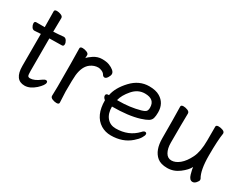

<svg xmlns="http://www.w3.org/2000/svg" viewBox="-67 -1114 2058 1601"><g transform="rotate(30 961.5 -313.5)"><path d="M203.6 23.9Q106.9 23.9 106.9 -109.9V-418L46.9 -414.1Q29.8 -414.1 19.3 -431.2Q8.8 -448.2 8.8 -463.9Q8.8 -482.9 25.9 -482.9H106.9Q106.9 -556.2 105 -634.8Q105 -650.9 128.9 -650.9Q147.9 -650.9 168.5 -642.3Q189 -633.8 189 -617.2Q187 -551.8 187 -485.8Q232.9 -487.8 284.7 -493.2Q301.8 -493.2 312.7 -476.1Q323.7 -459 323.7 -442.9Q323.7 -422.9 306.6 -422.9Q258.8 -422.9 187 -420.9V-107.9Q187 -69.8 192.4 -60.8Q197.8 -51.8 213.9 -51.8Q253.9 -51.8 305.7 -91.8Q324.7 -106 336.9 -106Q353 -106 353 -89.8Q353 -65.9 305.7 -22Q253.9 23.9 203.6 23.9Z M506.8 16.1Q487.8 16.1 466.8 7.6Q445.8 -1 445.8 -18.1L447.8 -106Q447.8 -367.2 444.8 -474.1Q444.8 -490.2 468.8 -490.2Q487.8 -490.2 508.8 -481.7Q529.8 -473.1 529.8 -458Q529.8 -436 528.8 -428.2Q540 -443.8 574.7 -466.8Q612.8 -492.2 655.8 -492.2Q697.8 -492.2 724.9 -481.7Q752 -471.2 769.8 -456.1Q787.6 -440.9 787.6 -423.8Q787.6 -408.2 774.7 -388.2Q761.7 -368.2 749 -368.2Q734.9 -368.2 727.1 -380.9Q717.8 -397.9 697.8 -406.5Q677.7 -415 664.1 -415Q624 -415 589.8 -390.1Q540 -354 529.8 -265.1Q525.9 -230 525.9 -106L530.8 0Q530.8 16.1 506.8 16.1Z M945.3 -257.8Q1056.2 -257.8 1150.4 -284.2Q1184.1 -293.9 1193.6 -305.4Q1203.1 -316.9 1203.1 -340.8Q1203.1 -421.9 1108.4 -421.9Q1042 -421.9 993.7 -366Q945.3 -310.1 933.1 -257.8ZM1034.2 23.9Q981 23.9 938 -2Q846.2 -59.1 846.2 -206.1Q825.2 -222.2 825.2 -241Q825.2 -259.8 850.1 -259.8H854Q868.2 -336.9 940.7 -414.6Q1013.2 -492.2 1109.4 -492.2Q1173.3 -492.2 1211.4 -469.2Q1281.2 -428.2 1281.2 -339.8Q1281.2 -305.2 1275.1 -283.7Q1269 -262.2 1248 -249Q1227.1 -235.8 1181.2 -221.2Q1080.1 -189.9 923.3 -189.9Q923.3 -123 955.3 -85Q987.3 -46.9 1041 -46.9Q1164.1 -46.9 1241.2 -128.9Q1255.4 -146 1268.1 -146Q1284.2 -146 1284.2 -129.9Q1284.2 -117.2 1269.3 -93Q1254.4 -68.8 1223.1 -42Q1148.4 23.9 1034.2 23.9Z M1481 -3.9Q1418.9 -55.2 1418.9 -170.9Q1418.9 -368.2 1416 -474.1Q1416 -490.2 1439.9 -490.2Q1459 -490.2 1480 -481.7Q1501 -473.1 1501 -456.1Q1499 -368.2 1499 -174.8Q1499 -119.1 1519 -83.5Q1539.1 -47.9 1576.2 -47.9Q1614.3 -47.9 1653.1 -79.8Q1691.9 -111.8 1722.4 -173.8Q1752.9 -235.8 1752.9 -341.8V-475.1Q1752.9 -491.2 1777.8 -491.2Q1797.9 -491.2 1818.4 -483.2Q1838.9 -475.1 1838.9 -458Q1827.1 -384.8 1827.1 -241.2Q1827.1 -99.1 1864.3 -38.1Q1866.2 -34.2 1866.2 -25.9Q1866.2 -16.1 1851.1 1.5Q1835.9 19 1817.9 19Q1788.1 19 1775.1 -27.6Q1762.2 -74.2 1761.2 -91.8Q1743.2 -55.2 1691.2 -15.6Q1639.2 23.9 1577.1 23.9Q1515.1 23.9 1481 -3.9Z"/></g></svg>

Font: LXGW WenKai GB Screen
Style: Regular
Weight: 400
Designer: LXGW / Fontworks Inc.
Foundry: LXGW / Fontworks Inc.
Version: Version 1.321;February 19, 2024;FontCreator 14.0.0.2901 64-b